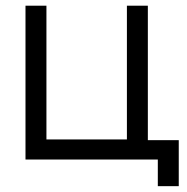

<svg xmlns="http://www.w3.org/2000/svg" viewBox="-20 -560 658 674"><path d="M534 93.5H607.5V-68H499V-540H425.5V-70.5H143V-540H69.5V0H534Z"/></svg>

Font: Hauora
Style: Regular
Weight: 400
Designer: Mikhail Sharanda
Foundry: WCYS & Co.
Version: Version 1.010